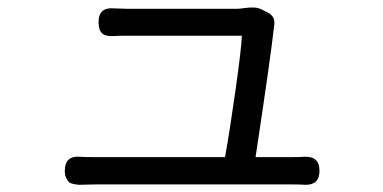

<svg xmlns="http://www.w3.org/2000/svg" viewBox="-20 -518 1040 522"><path d="M237.3 -16.6Q231.4 -16.6 216.8 -16.1Q202.1 -15.6 196.3 -15.6Q190.4 -15.6 180.7 -17.6Q170.9 -19.5 167 -23.4Q163.1 -27.3 159.7 -34.7Q156.2 -42 156.2 -53.7Q156.2 -94.7 196.3 -91.8Q209 -90.8 237.3 -90.8H591.8Q604.5 -161.1 620.1 -271.5Q635.7 -381.8 637.7 -420.9H327.1Q300.8 -420.9 288.1 -419.9Q266.6 -418.9 257.3 -427.7Q248 -436.5 248 -458Q248 -500 292 -495.1Q297.9 -495.1 309.6 -494.6Q321.3 -494.1 326.2 -494.1H623Q630.9 -494.1 645 -496.1Q659.2 -498 670.4 -497.6Q681.6 -497.1 691.4 -492.2L707 -484.4Q731.4 -472.7 724.6 -444.3V-442.4Q716.8 -369.1 674.8 -90.8H771.5Q794.9 -90.8 807.6 -91.8Q848.6 -93.8 848.6 -53.7Q848.6 -14.6 809.6 -15.6Q796.9 -16.6 774.4 -16.6Z"/></svg>

Font: GenSenMaruGothic TW TTF Regular
Style: Regular
Weight: 400
Version: Version 1.301